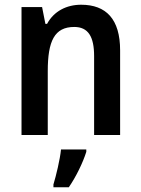

<svg xmlns="http://www.w3.org/2000/svg" viewBox="-20 -571 597 812"><path d="M323 -551C262 -551 208 -524 179 -470H172L158 -541H71V0H182V-270C182 -397 210 -457 294 -457C353 -457 378 -416 378 -334V0H488V-358C488 -490 429 -551 323 -551ZM345 61H238C234 103 217 173 206 209V221H271C302 176 331 116 345 71Z"/></svg>

Font: Noto Sans UI SemiCondensed Medium
Style: Regular
Weight: 500
Width: 4
Designer: Monotype Design Team
Foundry: Monotype Imaging Inc.
Version: Version 1.901